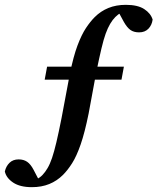

<svg xmlns="http://www.w3.org/2000/svg" viewBox="-46 -673 652 795"><path d="M139 -343 149 -397H467L457 -343ZM86 102Q37 102 8.5 83Q-20 64 -26 37Q-21 15 -6.5 1Q8 -13 31 -13Q52 -13 66.5 -3Q81 7 93 30L117 76L70 74L104 70Q119 63 130 51.5Q141 40 151 23Q161 6 169.5 -19Q178 -44 187.5 -84Q197 -124 209 -185L243 -366Q258 -440 275 -485Q292 -530 310 -557Q328 -584 346 -602Q371 -627 403 -640Q435 -653 475 -653Q524 -653 551 -635.5Q578 -618 586 -592Q583 -569 568.5 -554Q554 -539 530 -539Q508 -539 494 -549Q480 -559 467 -582L442 -628L491 -624L456 -621Q443 -614 431.5 -602.5Q420 -591 410 -574Q400 -557 391.5 -533.5Q383 -510 374 -472Q365 -434 353 -376L321 -203Q305 -124 288 -75Q271 -26 252.5 3Q234 32 215 51Q190 76 158 89Q126 102 86 102Z"/></svg>

Font: Source Serif 4 SemiBold
Style: Italic
Weight: 600
Italic angle: -12°
Designer: Frank Grießhammer
Foundry: Adobe Systems Incorporated
Version: Version 4.004;hotconv 1.0.116;makeotfexe 2.5.65601